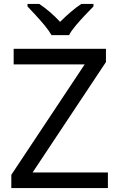

<svg xmlns="http://www.w3.org/2000/svg" viewBox="-20 -964 612 984"><path d="M533 0H38V-68L414 -634H50V-714H523V-646L147 -80H533ZM244 -784Q231 -807 209 -833.5Q187 -860 163 -886Q139 -912 121 -931V-944H181Q207 -927 235 -903Q263 -879 288 -852Q315 -879 343 -903Q371 -927 397 -944H459V-931Q440 -912 415.5 -886Q391 -860 368.5 -833.5Q346 -807 334 -784Z"/></svg>

Font: Noto Sans Old Permic
Style: Regular
Weight: 400
Designer: Monotype Design Team
Foundry: Monotype Imaging Inc.
Version: Version 2.001; ttfautohint (v1.8.4.7-5d5b)